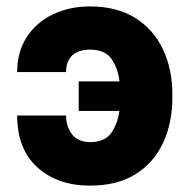

<svg xmlns="http://www.w3.org/2000/svg" viewBox="-20 -575 597 605"><path d="M263.8 -418.7Q226.2 -418.3 207.2 -399.9Q188.2 -381.4 188.2 -348H34.1Q34.1 -411.2 63.9 -457.6Q93.8 -503.9 145.8 -529.3Q197.8 -554.7 263.8 -554.7Q348.7 -554.7 406.4 -518.3Q464.1 -481.9 493.6 -419.4Q523.1 -356.9 523.1 -277.7V-267Q523.1 -187.5 493.8 -124.8Q464.5 -62.1 407 -26.1Q349.4 9.9 263.8 9.9Q161.6 9.9 97.8 -47.6Q34.1 -105.1 34.1 -210.9H188.2Q188.2 -176.5 206.7 -152.2Q225.1 -127.8 263.8 -127.1Q311.4 -127.5 331.3 -157.3Q351.2 -187.1 356.2 -225.5H228V-318.5H356.5Q351.6 -360.1 331.5 -389.2Q311.4 -418.3 263.8 -418.7Z"/></svg>

Font: Inter UI Extra Bold
Style: Regular
Weight: 800
Designer: Rasmus Andersson
Foundry: rsms
Version: 3.2;8d6f07862